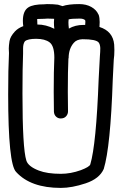

<svg xmlns="http://www.w3.org/2000/svg" viewBox="-20 -920 600 940"><path d="M278 -69Q326 -69 376 -87Q418 -103 422 -115Q451 -212 463 -532L469 -644Q471 -667 471 -685Q470 -703 463 -712Q450 -728 384 -728Q355 -727 341 -710Q316 -681 316 -635L315 -634Q312 -576 312 -470Q312 -420 313 -375Q313 -361 303.5 -350.5Q294 -340 277 -340Q264 -340 254.5 -349Q245 -358 244 -373Q243 -420 243 -470Q243 -575 246 -638Q246 -695 223 -712.5Q200 -730 157 -730Q116 -730 102 -718Q93 -706 93 -683V-658Q90 -590 90 -462Q90 -194 109 -134Q118 -105 170 -85Q211 -69 278 -69ZM467 -788Q533 -767 539 -702L540 -675Q540 -648 537 -628L532 -529Q521 -201 488 -93Q467 -45 399.5 -22.5Q332 0 278 0Q130 0 59 -78Q20 -117 20 -458Q20 -582 24 -660L23 -682Q23 -696 26.5 -718.5Q30 -741 53 -766Q69 -783 94 -792Q92 -804 92 -818Q92 -867 119 -884Q142 -899 197 -899L210 -900Q242 -900 264 -897L286 -890Q315 -900 368 -900Q402 -900 427 -886Q452 -872 462 -849L463 -848Q468 -833 468 -812Q468 -799 467 -788ZM163 -800Q205 -800 246 -779Q244 -793 244 -811Q244 -820 245 -828Q235 -829 212 -829L197 -828Q172 -828 162 -827Q162 -809 163 -800ZM317 -780Q348 -798 388 -798H397Q398 -804 398 -814Q398 -818 397 -821Q389 -829 370 -829Q329 -829 316 -825Q315 -819 315 -811Q315 -798 317 -782Z"/></svg>

Font: Bubblez Graffiti
Style: Regular
Weight: 400
Designer: GGBotNet
Foundry: GGBotNet
Version: 1.00